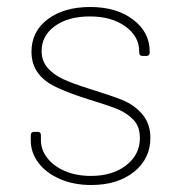

<svg xmlns="http://www.w3.org/2000/svg" viewBox="-20 -525 512 549"><path d="M68 -123V-138Q68 -148 78 -148H87Q97 -148 97 -138V-124Q97 -97 115 -73.5Q133 -50 165.5 -36Q198 -22 240 -22Q302 -22 341 -52.5Q380 -83 380 -130Q380 -164 361 -183Q343 -201 320.5 -211Q298 -221 233 -241Q182 -257 147 -273Q70 -306 70 -377Q70 -435 116.5 -470Q163 -505 238 -505Q313 -505 360.5 -469Q408 -433 408 -378V-375Q408 -365 398 -365H388Q378 -365 378 -375V-378Q378 -421 338.5 -449.5Q299 -478 237 -478Q175 -478 137 -450.5Q99 -423 99 -379Q99 -350 117 -330Q134 -311 161 -298.5Q188 -286 239 -270Q300 -251 330 -239Q366 -224 388 -197Q410 -170 410 -131Q410 -71 363 -33.5Q316 4 241 4Q190 4 150.5 -13.5Q111 -31 89.5 -60Q68 -89 68 -123Z"/></svg>

Font: Barlow GEO Thin
Style: Regular
Weight: 100
Designer: Jeremy Tribby
Foundry: Tribby Type
Version: Version 1.408